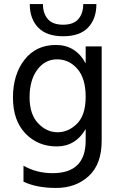

<svg xmlns="http://www.w3.org/2000/svg" viewBox="-20 -736 589 948"><path d="M456 -716Q456 -643 415 -600Q374 -557 292 -557Q210 -557 168.5 -600Q127 -643 127 -716H192Q192 -670 216 -642Q240 -614 291.5 -614Q343 -614 367 -642Q391 -670 391 -716ZM261.5 -443Q202 -443 164 -391.5Q126 -340 126 -256Q126 -172 168 -127.5Q210 -83 264 -83Q318 -83 360.5 -125.5Q403 -168 403 -258.5Q403 -349 362 -396Q321 -443 261.5 -443ZM482 -41Q482 75 418 133.5Q354 192 257.5 192Q161 192 96 161V82Q160 119 240 119Q403 119 403 -42V-99Q353 -13 260 -13Q167 -13 105.5 -77Q44 -141 44 -254.5Q44 -368 101 -441Q158 -514 256 -514Q354 -514 403 -423V-507H482Z"/></svg>

Font: Hind Madurai
Style: Regular
Weight: 400
Designer: Jyotish Sonowal
Foundry: Indian Type Foundry
Version: Version 0.702;PS 1.0;hotconv 1.0.81;makeotf.lib2.5.63406